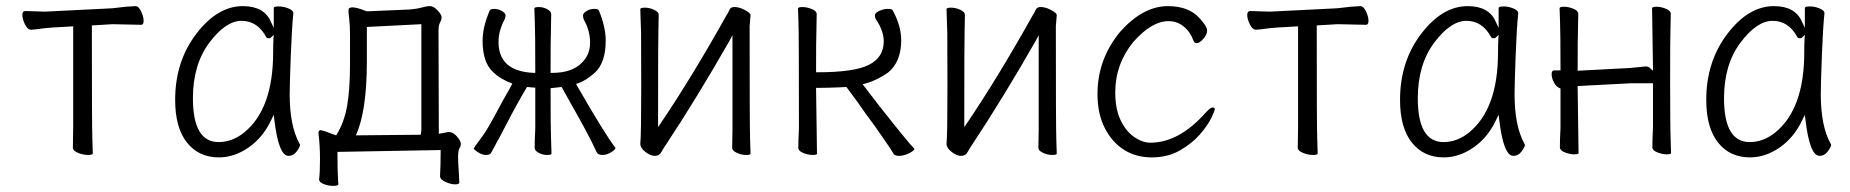

<svg xmlns="http://www.w3.org/2000/svg" viewBox="-20 -501 6040 627"><path d="M283 0Q283 5 267 5Q251 5 234.5 -2Q218 -9 218 -18L219 -88V-415Q137 -411 114.5 -407.5Q92 -404 81 -404Q70 -404 61.5 -421.5Q53 -439 53 -452Q53 -465 63 -465L127 -463L347 -474Q369 -476 391 -479L422 -481Q433 -481 441 -463.5Q449 -446 449 -433Q449 -420 441 -420L348 -422L280 -418V-413Q280 -89 281.5 -51.5Q283 -14 283 0ZM391 -479H392Z M695 13Q629 13 590.5 -35.5Q552 -84 552 -175Q552 -300 621 -390.5Q690 -481 773 -481Q842 -481 864 -431L874 -410V-475Q874 -480 890 -480Q906 -480 922 -473.5Q938 -467 938 -458Q933 -411 929.5 -318Q926 -225 926 -193Q926 -90 958 -32L960 -28Q959 -20 948.5 -6Q938 8 922 8Q890 8 876 -109L874 -126L866 -110Q839 -52 792 -19.5Q745 13 695 13ZM694 -37Q738 -37 777 -68Q872 -145 872 -330Q872 -356 873 -374L874 -387L864 -378Q863 -376 857.5 -376Q852 -376 850 -379Q821 -433 769 -433Q717 -433 663.5 -361.5Q610 -290 610 -180Q610 -37 694 -37Z M1085 100Q1085 106 1068.5 106Q1052 106 1037 100Q1022 94 1022 85Q1025 62 1025 18Q1025 -26 1020 -66Q1020 -76 1027 -76H1029L1030 -75Q1040 -74 1063 -64L1078 -59Q1104 -101 1113.5 -155Q1123 -209 1123 -291V-387Q1123 -417 1120.5 -438Q1118 -459 1118 -468Q1118 -477 1131.5 -477Q1145 -477 1178 -464L1318 -470Q1342 -472 1357.5 -476.5Q1373 -481 1384.5 -481Q1396 -481 1409 -467Q1422 -453 1422 -445Q1422 -437 1417 -427.5Q1412 -418 1412 -402L1413 -70V-64L1445 -70Q1460 -70 1472.5 -55Q1485 -40 1485 -32Q1485 -24 1480.5 -17Q1476 -10 1476 11.5Q1476 33 1478 56L1480 95Q1480 101 1466 101Q1452 101 1434.5 93Q1417 85 1417 74Q1419 36 1419 -6V-11L1082 -5V0Q1082 57 1084 86ZM1417 74ZM1480 95ZM1142 -59 1354 -61Q1356 -73 1356 -81V-422L1178 -413V-301Q1178 -136 1142 -59Z M1781 1Q1781 5 1766.5 5Q1752 5 1739 -2Q1726 -9 1726 -18Q1726 -43 1728 -81V-215H1723Q1718 -215 1701 -217Q1666 -158 1632 -92L1609 -48Q1602 -37 1597 -26L1585 -4Q1582 5 1568 5Q1554 5 1541.5 -3.5Q1529 -12 1527 -15Q1528 -20 1548.5 -46.5Q1569 -73 1598.5 -128.5Q1628 -184 1644 -211L1653 -228Q1613 -243 1590 -266Q1556 -297 1556 -368Q1556 -413 1579 -466Q1581 -472 1594 -472Q1607 -472 1619 -465Q1631 -458 1631 -451Q1631 -444 1628 -438Q1608 -401 1608 -364Q1608 -268 1723 -263H1728V-268Q1728 -396 1726.5 -429.5Q1725 -463 1725 -473Q1725 -478 1739.5 -478Q1754 -478 1767 -471Q1780 -464 1780 -455L1779 -396Q1778 -378 1778 -268V-263H1783Q1849 -263 1881 -297Q1907 -323 1907 -362Q1907 -401 1886 -438Q1884 -444 1884 -451Q1884 -458 1895.5 -465Q1907 -472 1920.5 -472Q1934 -472 1936 -466Q1958 -413 1958 -368Q1958 -298 1924 -265Q1891 -235 1861 -227Q1955 -63 1990 -18Q1990 -13 1976 -4Q1962 5 1947 5Q1932 5 1928 -5Q1903 -60 1843 -165L1814 -217L1778 -213V-209Q1778 -83 1779.5 -47Q1781 -11 1781 1ZM1609 -48V-49Q1609 -48 1609 -48Z M2431 1Q2431 5 2416 5Q2401 5 2386 -2Q2371 -9 2371 -18Q2371 -43 2372 -81V-386L2363 -369Q2255 -180 2155 -29Q2146 -16 2139.5 -4Q2133 8 2118.5 8Q2104 8 2087.5 -5Q2071 -18 2071 -31Q2074 -62 2074 -218Q2074 -374 2073.5 -395Q2073 -416 2072 -438.5Q2071 -461 2071 -471Q2071 -476 2086 -476Q2101 -476 2116 -469Q2131 -462 2131 -453L2130 -394Q2129 -376 2129 -102V-86L2138 -99Q2240 -250 2353 -452Q2356 -455 2362.5 -469.5Q2369 -484 2400 -474Q2413 -469 2422 -462.5Q2431 -456 2431 -452L2428 -415Q2428 -83 2429.5 -47Q2431 -11 2431 1ZM2362 -471Q2362 -471 2363 -471Z M2648 1Q2648 5 2633.5 5Q2619 5 2603 -1.5Q2587 -8 2587 -18Q2587 -43 2589 -81Q2589 -396 2587.5 -429.5Q2586 -463 2586 -473Q2586 -478 2600.5 -478Q2615 -478 2631 -471.5Q2647 -465 2647 -455L2646 -396Q2645 -378 2645 -270V-265H2650Q2770 -265 2818 -289.5Q2866 -314 2866 -366Q2866 -400 2841 -437Q2837 -443 2837 -451Q2837 -459 2851.5 -465.5Q2866 -472 2879 -472Q2892 -472 2895 -468Q2923 -416 2923 -370Q2923 -299 2880 -264Q2838 -235 2797 -226L2850 -157Q2947 -34 2966 -15Q2966 -9 2948.5 -0.5Q2931 8 2916 8Q2901 8 2897 0Q2893 -8 2880 -27L2862 -53Q2835 -93 2809 -127Q2784 -164 2744 -217L2726 -216Q2682 -214 2650 -214H2645V-209ZM2809 -127ZM2880 -264Z M3431 1Q3431 5 3416 5Q3401 5 3386 -2Q3371 -9 3371 -18Q3371 -43 3372 -81V-386L3363 -369Q3255 -180 3155 -29Q3146 -16 3139.5 -4Q3133 8 3118.5 8Q3104 8 3087.5 -5Q3071 -18 3071 -31Q3074 -62 3074 -218Q3074 -374 3073.5 -395Q3073 -416 3072 -438.5Q3071 -461 3071 -471Q3071 -476 3086 -476Q3101 -476 3116 -469Q3131 -462 3131 -453L3130 -394Q3129 -376 3129 -102V-86L3138 -99Q3240 -250 3353 -452Q3356 -455 3362.5 -469.5Q3369 -484 3400 -474Q3413 -469 3422 -462.5Q3431 -456 3431 -452L3428 -415Q3428 -83 3429.5 -47Q3431 -11 3431 1ZM3362 -471Q3362 -471 3363 -471Z M3737 -35Q3831 -35 3920 -136Q3933 -150 3940 -150Q3947 -150 3947 -144.5Q3947 -139 3935 -114.5Q3923 -90 3897.5 -61Q3872 -32 3832.5 -9.5Q3793 13 3741.5 13Q3690 13 3651 -11.5Q3612 -36 3588 -82.5Q3564 -129 3564 -194Q3564 -307 3637 -396Q3712 -481 3794 -481Q3861 -481 3896 -443Q3922 -415 3922 -401.5Q3922 -388 3909.5 -374Q3897 -360 3888.5 -360Q3880 -360 3878 -367Q3867 -397 3845.5 -414.5Q3824 -432 3796 -432Q3741 -432 3681 -364Q3622 -292 3622 -199Q3622 -145 3639.5 -108.5Q3657 -72 3684 -53.5Q3711 -35 3737 -35ZM3878 -367Z M4283 0Q4283 5 4267 5Q4251 5 4234.5 -2Q4218 -9 4218 -18L4219 -88V-415Q4137 -411 4114.5 -407.5Q4092 -404 4081 -404Q4070 -404 4061.5 -421.5Q4053 -439 4053 -452Q4053 -465 4063 -465L4127 -463L4347 -474Q4369 -476 4391 -479L4422 -481Q4433 -481 4441 -463.5Q4449 -446 4449 -433Q4449 -420 4441 -420L4348 -422L4280 -418V-413Q4280 -89 4281.5 -51.5Q4283 -14 4283 0ZM4391 -479H4392Z M4695 13Q4629 13 4590.5 -35.5Q4552 -84 4552 -175Q4552 -300 4621 -390.5Q4690 -481 4773 -481Q4842 -481 4864 -431L4874 -410V-475Q4874 -480 4890 -480Q4906 -480 4922 -473.5Q4938 -467 4938 -458Q4933 -411 4929.5 -318Q4926 -225 4926 -193Q4926 -90 4958 -32L4960 -28Q4959 -20 4948.5 -6Q4938 8 4922 8Q4890 8 4876 -109L4874 -126L4866 -110Q4839 -52 4792 -19.5Q4745 13 4695 13ZM4694 -37Q4738 -37 4777 -68Q4872 -145 4872 -330Q4872 -356 4873 -374L4874 -387L4864 -378Q4863 -376 4857.5 -376Q4852 -376 4850 -379Q4821 -433 4769 -433Q4717 -433 4663.5 -361.5Q4610 -290 4610 -180Q4610 -37 4694 -37Z M5135 -1Q5135 3 5120.5 3Q5106 3 5090 -3.5Q5074 -10 5074 -20Q5074 -45 5076 -83V-212Q5063 -216 5055 -231Q5047 -246 5047 -258.5Q5047 -271 5055 -271H5076V-276Q5076 -397 5074.5 -430.5Q5073 -464 5073 -474Q5073 -479 5087.5 -479Q5102 -479 5118 -472.5Q5134 -466 5134 -456L5133 -397Q5132 -379 5132 -275V-270L5303 -279L5354 -284Q5364 -284 5369 -278L5378 -270V-282L5375 -474Q5375 -479 5389.5 -479Q5404 -479 5420 -472.5Q5436 -466 5436 -456L5435 -397Q5434 -379 5434 -232Q5434 -85 5436 -37L5437 -1Q5437 3 5422.5 3Q5408 3 5392 -3.5Q5376 -10 5376 -20Q5376 -45 5378 -83V-229H5304L5132 -220V-215Z M5695 13Q5629 13 5590.5 -35.5Q5552 -84 5552 -175Q5552 -300 5621 -390.5Q5690 -481 5773 -481Q5842 -481 5864 -431L5874 -410V-475Q5874 -480 5890 -480Q5906 -480 5922 -473.5Q5938 -467 5938 -458Q5933 -411 5929.5 -318Q5926 -225 5926 -193Q5926 -90 5958 -32L5960 -28Q5959 -20 5948.5 -6Q5938 8 5922 8Q5890 8 5876 -109L5874 -126L5866 -110Q5839 -52 5792 -19.5Q5745 13 5695 13ZM5694 -37Q5738 -37 5777 -68Q5872 -145 5872 -330Q5872 -356 5873 -374L5874 -387L5864 -378Q5863 -376 5857.5 -376Q5852 -376 5850 -379Q5821 -433 5769 -433Q5717 -433 5663.5 -361.5Q5610 -290 5610 -180Q5610 -37 5694 -37Z"/></svg>

Font: LXGW WenKai Mono TC Light
Style: Regular
Weight: 300
Designer: LXGW / Fontworks Inc.
Foundry: LXGW / Fontworks Inc.
Version: Version 1.330